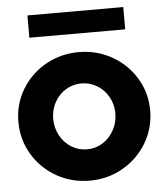

<svg xmlns="http://www.w3.org/2000/svg" viewBox="-52 -751 690 805"><g transform="rotate(-5 293.5 -348.5)"><path d="M16.6 -263.7Q16.6 -337.9 53.7 -399.7Q90.8 -461.4 154.3 -497.3Q217.8 -533.2 293.9 -533.2Q369.6 -533.2 433.1 -497.3Q496.6 -461.4 533.9 -399.7Q571.3 -337.9 571.3 -263.7Q571.3 -189 533.9 -126.7Q496.6 -64.5 433.1 -28.3Q369.6 7.8 293.9 7.8Q217.8 7.8 154.3 -28.3Q90.8 -64.5 53.7 -126.7Q16.6 -189 16.6 -263.7ZM424.8 -263.7Q424.8 -301.8 407.2 -333.3Q389.6 -364.7 359.6 -383.1Q329.6 -401.4 293.9 -401.4Q257.8 -401.4 227.8 -383.1Q197.8 -364.7 180.4 -333Q163.1 -301.3 163.1 -263.7Q163.1 -226.1 180.4 -193.8Q197.8 -161.6 227.8 -142.8Q257.8 -124 293.9 -124Q330.1 -124 359.9 -142.8Q389.6 -161.6 407.2 -193.8Q424.8 -226.1 424.8 -263.7ZM93.3 -705.1H496.6V-611.3H93.3Z"/></g></svg>

Font: Reddit Sans Chocolate ExtraBold
Style: Regular
Weight: 800
Designer: Stephen Hutchings
Foundry: Reddit
Version: Version 1.011